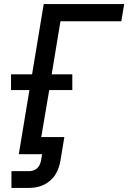

<svg xmlns="http://www.w3.org/2000/svg" viewBox="-20 -755 640 940"><path d="M36 165V83H123Q133 83 143.5 79.5Q154 76 162 68.5Q170 61 174.5 51Q179 41 181 31L186 0H72L124 -314H34V-391H137L194 -735H588L574 -651H276L233 -391H334V-314H221L182 -84H295L276 31Q273 49 267 66.5Q261 84 251 100Q241 116 226 129Q211 142 194 150Q177 158 159 161.5Q141 165 123 165Z"/></svg>

Font: Iosevka Curly Medium Extended
Style: Italic
Weight: 500
Width: 7
Italic angle: -9°
Monospace: yes
Designer: Belleve Invis
Foundry: Belleve Invis
Version: Version 11.1.0; ttfautohint (v1.8.3)